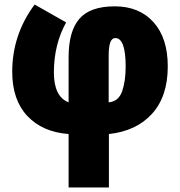

<svg xmlns="http://www.w3.org/2000/svg" viewBox="-20 -588 795 848"><path d="M133 -568Q34 -435 34 -271Q34 -147 100.5 -76Q167 -5 283 4V240H461V4Q582 -9 651.5 -85.5Q721 -162 721 -295Q721 -420 658 -490Q595 -560 487 -560Q378 -560 330.5 -505Q283 -450 283 -335V-136Q218 -161 218 -268Q218 -391 272 -489ZM489 -420Q535 -420 535 -294Q535 -230 519.5 -185Q504 -140 460 -136V-344Q460 -420 489 -420Z"/></svg>

Font: Noto Sans Display SemiCondensed Black
Style: Regular
Weight: 900
Width: 4
Designer: Monotype Design Team
Foundry: Monotype Imaging Inc.
Version: Version 1.900